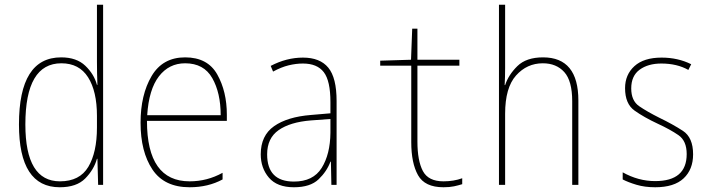

<svg xmlns="http://www.w3.org/2000/svg" viewBox="-20 -780 3040 810"><path d="M87 -255Q87 -513 239 -513Q314 -513 351.5 -454Q389 -395 389 -291V-242Q389 -137 352.5 -76Q316 -15 233 -15Q87 -15 87 -255ZM389 -110H391L394 0H415V-760H389V-520Q389 -496 389.5 -472Q390 -448 391 -422H389Q377 -467 340 -502.5Q303 -538 238 -538Q60 -538 60 -255Q60 10 232 10Q303 10 339.5 -27Q376 -64 389 -110Z M919 -23V-51Q854 -15 780 -15Q600 -15 600 -270H937V-296Q937 -394 896.5 -466Q856 -538 761 -538Q666 -538 619.5 -459Q573 -380 573 -262Q573 -140 623 -65Q673 10 780 10Q858 10 919 -23ZM761 -513Q840 -513 875.5 -450.5Q911 -388 911 -294H601Q608 -403 650.5 -458Q693 -513 761 -513Z M1107 -129Q1107 -197 1155.5 -231Q1204 -265 1292 -272L1374 -278V-220Q1373 -129 1337 -71.5Q1301 -14 1220 -14Q1107 -14 1107 -129ZM1374 -98H1376L1378 0H1400V-354Q1400 -452 1365 -494.5Q1330 -537 1258 -537Q1189 -537 1122 -502L1132 -478Q1167 -497 1198 -504.5Q1229 -512 1258 -512Q1318 -512 1346 -475.5Q1374 -439 1374 -349V-302L1292 -295Q1192 -287 1136 -247.5Q1080 -208 1080 -129Q1080 -71 1114.5 -30.5Q1149 10 1220 10Q1289 10 1324 -23.5Q1359 -57 1374 -98Z M1930 -3V-28Q1894 -15 1851 -15Q1787 -15 1764 -58.5Q1741 -102 1741 -183V-503H1918V-528H1741V-659H1719L1714 -528L1584 -524V-503H1715V-180Q1715 -92 1743.5 -41Q1772 10 1851 10Q1877 10 1895.5 6Q1914 2 1930 -3Z M2111 0V-300Q2111 -410 2157 -461.5Q2203 -513 2270 -513Q2327 -513 2360.5 -476Q2394 -439 2394 -353V0H2420V-356Q2420 -538 2271 -538Q2200 -538 2162.5 -501Q2125 -464 2111 -421H2109Q2110 -440 2110.5 -456Q2111 -472 2111 -494V-760H2085V0Z M2904 -129Q2904 -200 2861 -228Q2818 -256 2762 -283Q2710 -309 2676.5 -332Q2643 -355 2643 -407Q2643 -460 2678.5 -486Q2714 -512 2770 -512Q2836 -512 2884 -485L2896 -509Q2840 -537 2771 -537Q2696 -537 2656.5 -501Q2617 -465 2617 -408Q2617 -342 2657 -313.5Q2697 -285 2755 -258Q2807 -234 2842 -210Q2877 -186 2877 -130Q2877 -16 2744 -16Q2673 -16 2607 -53V-23Q2630 -11 2665 -0.5Q2700 10 2744 10Q2824 10 2864 -27.5Q2904 -65 2904 -129Z"/></svg>

Font: Noto Sans Mono UI Condensed Thin
Style: Regular
Weight: 250
Width: 3
Designer: Monotype Design team
Foundry: Monotype Imaging Inc.
Version: 1.000